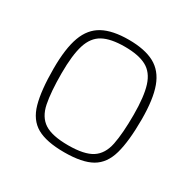

<svg xmlns="http://www.w3.org/2000/svg" viewBox="-122 -633 769 766"><g transform="rotate(30 263.0 -250.0)"><path d="M263 9Q181 9 137 -16Q93 -41 76.5 -100Q60 -159 60 -259Q60 -352 80 -406.5Q100 -461 144.5 -485Q189 -509 263 -509Q337 -509 381.5 -485Q426 -461 446 -406.5Q466 -352 466 -259Q466 -159 449.5 -100Q433 -41 389.5 -16Q346 9 263 9ZM263 -23Q337 -23 372.5 -46Q408 -69 418.5 -121Q429 -173 429 -259Q429 -343 414 -390.5Q399 -438 363 -457.5Q327 -477 263 -477Q199 -477 163 -457.5Q127 -438 112 -390.5Q97 -343 97 -259Q97 -173 107.5 -121Q118 -69 153.5 -46Q189 -23 263 -23Z"/></g></svg>

Font: Cairo Play ExtraLight
Style: Regular
Weight: 250
Version: Version 3.119